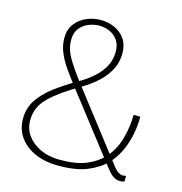

<svg xmlns="http://www.w3.org/2000/svg" viewBox="-110 -844 904 952"><g transform="rotate(15 342.0 -368.0)"><path d="M273.5 8Q207 8 155.5 -14Q104 -36 74.2 -76.8Q44.5 -117.5 44.5 -173Q44.5 -225 71.2 -267Q98 -309 147 -346.5Q196 -384 262 -422Q331.5 -462 367.2 -508.5Q403 -555 403 -610.5Q403 -647.5 386.5 -670.5Q370 -693.5 344.8 -704.5Q319.5 -715.5 291.5 -715.5Q265 -715.5 237.5 -704.8Q210 -694 192 -671Q174 -648 174 -611Q174 -565.5 199 -522.2Q224 -479 272 -416L541.5 -67Q559.5 -43 572.2 -35.5Q585 -28 593.5 -28Q600 -28 605 -28.8Q610 -29.5 611.5 -30.5V-1Q609.5 0 603.2 1.2Q597 2.5 587.5 2.5Q572.5 2.5 556.8 -6.5Q541 -15.5 520.5 -41.5L244 -398Q216 -434.5 192 -469Q168 -503.5 153.5 -538.8Q139 -574 139 -612.5Q139 -655 161 -684.5Q183 -714 218 -729.2Q253 -744.5 291.5 -744.5Q330 -744.5 363.2 -729.5Q396.5 -714.5 416.8 -685Q437 -655.5 437 -611.5Q437 -566.5 417.2 -528.2Q397.5 -490 362.2 -457.5Q327 -425 279 -397.5Q186.5 -344 133.8 -293.5Q81 -243 81 -174.5Q81 -129.5 106.2 -95.2Q131.5 -61 175 -41.5Q218.5 -22 273 -22Q356 -22 408.2 -43.5Q460.5 -65 494 -101.5Q535 -147 552.2 -208.8Q569.5 -270.5 569.5 -332H604Q604 -281 593.8 -234.2Q583.5 -187.5 564.2 -147.8Q545 -108 516.5 -78Q482.5 -41.5 424.2 -16.8Q366 8 273.5 8Z"/></g></svg>

Font: Epilogue ExtraLight
Style: Regular
Weight: 250
Designer: Tyler Finck
Foundry: Etcetera Type Co
Version: Version 2.112